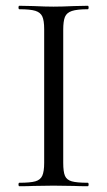

<svg xmlns="http://www.w3.org/2000/svg" viewBox="-20 -645 372 665"><path d="M284 -12Q287 -12 287 -6Q287 0 284 0Q254 0 236 -1L165 -2L96 -1Q78 0 47 0Q44 0 44 -6Q44 -12 47 -12Q85 -12 102.5 -17Q120 -22 126.5 -36.5Q133 -51 133 -81V-544Q133 -574 126.5 -588Q120 -602 102.5 -607.5Q85 -613 47 -613Q44 -613 44 -619Q44 -625 47 -625L96 -624Q138 -622 165 -622Q195 -622 237 -624L284 -625Q287 -625 287 -619Q287 -613 284 -613Q247 -613 229 -607Q211 -601 205 -586.5Q199 -572 199 -542V-81Q199 -50 205 -36Q211 -22 228.5 -17Q246 -12 284 -12Z"/></svg>

Font: Cormorant SC
Style: Regular
Weight: 400
Designer: Christian Thalmann (Catharsis Fonts)
Foundry: Catharsis Fonts
Version: Version 4.000